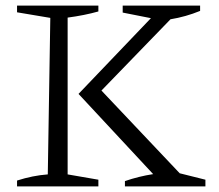

<svg xmlns="http://www.w3.org/2000/svg" viewBox="-20 -667 784 687"><path d="M41 0V-21Q69 -30 96.5 -35.5Q124 -41 151 -43L160 -603L41 -623V-647H332V-626Q307 -619 279.5 -613.5Q252 -608 222 -604V-43L332 -24V0ZM427 0V-19Q476 -36 528 -44L261 -331L520 -602L419 -622V-647H696V-628Q645 -607 590 -598L343 -343L623 -47L715 -24V0Z"/></svg>

Font: Piazzolla Light
Style: Regular
Weight: 300
Designer: Juan Pablo del Peral
Foundry: Huerta Tipografica
Version: Version 1.330